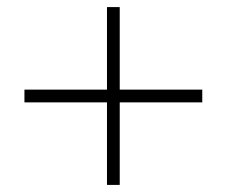

<svg xmlns="http://www.w3.org/2000/svg" viewBox="-20 -661 640 542"><path d="M318 -139H282V-372H49V-408H282V-641H318V-408H551V-372H318Z"/></svg>

Font: Tanohe Sans ExtraLight
Style: Regular
Weight: 250
Designer: Village Type and Design LLC & Cristiano Sobral
Foundry: Cooper Hewitt Smithsonian Design Museum
Version: Version 1.00;May 30, 2020;FontCreator 12.0.0.2522 64-bit; tt